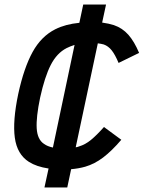

<svg xmlns="http://www.w3.org/2000/svg" viewBox="-20 -729 640 842"><path d="M175 93 193 10Q140 2 107 -19Q55 -52 45 -125Q35 -198 60 -317Q85 -432 123 -501Q161 -570 223 -601Q267 -623 328 -629L345 -709H445L428 -630Q457 -626 479 -619Q517 -606 543 -576.5Q569 -547 590 -497L500 -453Q485 -489 470 -508Q455 -527 435 -534Q424 -537 409 -539L312 -83Q320 -84 327 -87Q354 -95 379 -115.5Q404 -136 436 -172L512 -116Q470 -67 432.5 -38.5Q395 -10 354 2Q326 10 292 13L275 93ZM212 -82 307 -532Q288 -526 272 -518Q229 -496 202.5 -444Q176 -392 156 -301Q138 -215 141 -166Q144 -117 173 -98Q188 -87 212 -82Z"/></svg>

Font: Victor Mono Thin
Style: Bold Italic
Weight: 700
Italic angle: -12°
Monospace: yes
Version: Version 1.561;gftools[0.9.30]